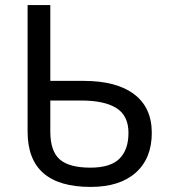

<svg xmlns="http://www.w3.org/2000/svg" viewBox="-20 -734 675 764"><path d="M89.8 -713.9H180.2V-412.1H314Q443.4 -412.1 513.7 -359.1Q584 -306.2 584 -205.1Q584 -104 520.3 -47.1Q456.5 9.8 340.8 9.8Q89.8 9.8 89.8 -210ZM180.2 -210Q180.2 -132.8 217.5 -99.9Q254.9 -66.9 339.8 -66.9Q419.4 -66.9 455.3 -102.5Q491.2 -138.2 491.2 -205.1Q491.2 -273.9 443.1 -304Q395 -334 303.2 -334H180.2Z"/></svg>

Font: NotoSans
Style: Regular
Weight: 400
Designer: Monotype Design team
Foundry: Monotype Imaging Inc.
Version: Version 1.04; ttfautohint (v1.4.1)